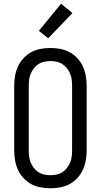

<svg xmlns="http://www.w3.org/2000/svg" viewBox="-20 -1000 540 1028"><path d="M250 8Q223 8 196.5 3Q170 -2 147 -14.5Q124 -27 105.5 -47Q87 -67 76 -91.5Q65 -116 60.5 -142Q56 -168 56 -195V-540Q56 -567 60.5 -593Q65 -619 76 -643.5Q87 -668 105.5 -688Q124 -708 147 -720.5Q170 -733 196.5 -738Q223 -743 250 -743Q277 -743 303.5 -738Q330 -733 353 -720.5Q376 -708 394.5 -688Q413 -668 424 -643.5Q435 -619 439.5 -593Q444 -567 444 -540V-195Q444 -168 439.5 -142Q435 -116 424 -91.5Q413 -67 394.5 -47Q376 -27 353 -14.5Q330 -2 303.5 3Q277 8 250 8ZM250 -62Q267 -62 283.5 -65.5Q300 -69 314 -78Q328 -87 338.5 -100.5Q349 -114 355.5 -129.5Q362 -145 364 -161.5Q366 -178 366 -195V-540Q366 -557 364 -573.5Q362 -590 355.5 -605.5Q349 -621 338.5 -634.5Q328 -648 314 -657Q300 -666 283.5 -669.5Q267 -673 250 -673Q233 -673 216.5 -669.5Q200 -666 186 -657Q172 -648 161.5 -634.5Q151 -621 144.5 -605.5Q138 -590 136 -573.5Q134 -557 134 -540V-195Q134 -178 136 -161.5Q138 -145 144.5 -129.5Q151 -114 161.5 -100.5Q172 -87 186 -78Q200 -69 216.5 -65.5Q233 -62 250 -62ZM238 -795 188 -835 307 -980 368 -930Z"/></svg>

Font: Iosevka Fuck
Style: Regular
Weight: 400
Monospace: yes
Designer: Belleve Invis
Foundry: Belleve Invis
Version: Version 28.0.7; ttfautohint (v1.8.3)